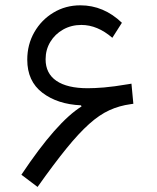

<svg xmlns="http://www.w3.org/2000/svg" viewBox="-20 -702 600 736"><path d="M290.5 -298.3Q200.7 -302.2 142.6 -346.4Q84.5 -390.6 84.5 -473.1Q84.5 -531.2 111.6 -578.6Q138.7 -626 185.1 -653.8Q231.4 -681.6 288.1 -681.6Q377.4 -681.6 447.3 -614.7L410.6 -557.1Q353.5 -606.4 292 -606.4Q253.4 -606.4 222.2 -588.9Q190.9 -571.3 172.9 -541.5Q154.8 -511.7 154.8 -474.6Q154.8 -420.4 196.3 -392.1Q237.8 -363.8 316.4 -363.8Q342.3 -363.8 378.4 -366.7Q414.6 -369.6 472.7 -379.4L483.9 -381.3L491.2 -304.2L481 -302.7Q437.5 -296.9 399.4 -279.5Q361.3 -262.2 321.8 -226.8Q282.2 -191.4 234.6 -132.8Q187 -74.2 124 14.6L62 -32.2Q196.8 -234.4 292.5 -293.9Z"/></svg>

Font: Estedad-FD Regular
Style: FD-Regular
Weight: 400
Designer: Amin Abedi
Version: Version 7.3